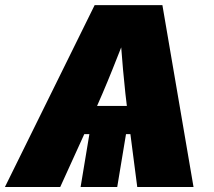

<svg xmlns="http://www.w3.org/2000/svg" viewBox="-49 -748 854 768"><path d="M464.4 -268.1 419.9 0H273.4L317.9 -268.1ZM-29.3 0 329.6 -727.5H600.6L725.1 0H500L463.4 -282.2Q451.7 -374 443.1 -469.7Q434.6 -565.4 428.7 -663.1H476.6Q439 -565.4 400.6 -469.7Q362.3 -374 320.3 -282.2L191.9 0ZM182.6 -211.4 201.7 -324.2H602.1L583 -211.4Z"/></svg>

Font: Inter 20pt Black
Style: Italic
Weight: 900
Italic angle: -9.3988°
Version: Version 4.001;git-66647c0bb